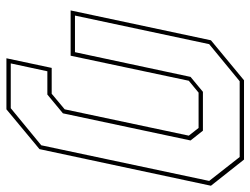

<svg xmlns="http://www.w3.org/2000/svg" viewBox="-111 -469 780 598"><g transform="rotate(90 279.0 -170.0)"><path d="M161.5 200 191.5 59H272L320.5 18.5L402.5 -368L378.5 -398.5H268.5L231.5 -368L153.5 0H12.5L105.5 -437L230 -540H477L558.5 -437L444.5 97L320.5 200ZM177.5 186.5H317L432.5 91.5L543.5 -431.5L469 -526.5H233L117.5 -431.5L28.5 -13.5H142.5L219.5 -373.5L266 -412H387L417.5 -373.5L333 24L274.5 72.5H202Z"/></g></svg>

Font: Tourney Condensed Thin
Style: Italic
Weight: 100
Width: 3
Italic angle: -12°
Designer: Tyler Finck
Foundry: Etcetera Type Co
Version: Version 1.010; ttfautohint (v1.8.3)